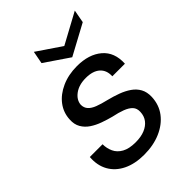

<svg xmlns="http://www.w3.org/2000/svg" viewBox="-209 -797 905 905"><g transform="rotate(-45 244.0 -344.0)"><path d="M209 12Q148 12 104 -9.5Q60 -31 38 -70Q16 -109 20 -162H105Q105 -135 116 -111Q127 -87 153 -72.5Q179 -58 222 -58Q258 -58 283.5 -68.5Q309 -79 323.5 -98Q338 -117 339 -144Q340 -167 327 -181Q314 -195 289 -204.5Q264 -214 230 -221Q203 -228 175 -238Q147 -248 124.5 -263Q102 -278 89 -300.5Q76 -323 78 -354Q80 -398 106 -432.5Q132 -467 177.5 -487.5Q223 -508 280 -508Q359 -508 405.5 -468.5Q452 -429 448 -356H364Q366 -395 341.5 -417Q317 -439 270 -439Q224 -439 195 -417.5Q166 -396 164 -366Q164 -346 176 -332.5Q188 -319 211.5 -310Q235 -301 269 -293Q301 -285 329.5 -274.5Q358 -264 380.5 -248.5Q403 -233 415.5 -210.5Q428 -188 427 -156Q425 -105 396.5 -67.5Q368 -30 319.5 -9Q271 12 209 12ZM458 -700 446 -635 294 -553 172 -636 184 -699 305 -617Z"/></g></svg>

Font: DM Sans 28pt
Style: Italic
Weight: 400
Italic angle: -10°
Version: Version 4.004;gftools[0.9.30]